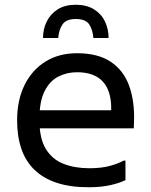

<svg xmlns="http://www.w3.org/2000/svg" viewBox="-20 -780 637 808"><path d="M352 8Q276 8 219.5 -10.5Q163 -29 125.5 -65Q88 -101 70 -153.5Q52 -206 52 -274Q52 -359 83.5 -422.5Q115 -486 171.5 -521Q228 -556 304 -556Q392 -556 446 -520Q500 -484 523.5 -419Q547 -354 544 -268L543 -240H116V-316H448V-324Q448 -399 412 -437.5Q376 -476 304 -476Q262 -476 226 -458Q190 -440 168 -397Q146 -354 146 -280V-274Q146 -197 173 -153Q200 -109 247.5 -90.5Q295 -72 356 -72Q407 -72 443 -82Q479 -92 500 -104H508V-22Q484 -10 445 -1Q406 8 352 8ZM299 -760Q344 -760 375 -741Q406 -722 421.5 -690Q437 -658 437 -620H373Q370 -656 355 -678Q340 -700 299 -700Q259 -700 243.5 -678Q228 -656 225 -620H161Q161 -658 177 -690Q193 -722 223.5 -741Q254 -760 299 -760Z"/></svg>

Font: Kufam
Style: Regular
Weight: 400
Designer: Wael Morcos, Artur Schmal
Foundry: Original Type
Version: Version 1.301; ttfautohint (v1.8.3)